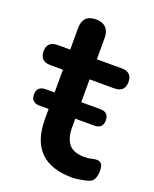

<svg xmlns="http://www.w3.org/2000/svg" viewBox="-132 -716 642 799"><g transform="rotate(20 189.5 -316.5)"><path d="M57 -225Q18 -225 18 -261Q18 -298 57 -298H96V-399H41Q-6 -399 -6 -444Q-6 -488 41 -488H96V-583Q96 -643 155 -643Q183 -643 198.5 -627.5Q214 -612 214 -583V-488H323Q370 -488 370 -444Q370 -399 323 -399H214V-298H298Q336 -298 336 -261Q336 -225 298 -225H214V-187Q214 -138 235 -113Q256 -88 304 -88Q321 -88 334.5 -91.5Q348 -95 358 -95Q369 -95 377 -87Q385 -79 385 -55Q385 -36 379 -22Q373 -8 357 -2Q344 2 322.5 6Q301 10 286 10Q96 10 96 -180V-225Z"/></g></svg>

Font: Chiron GoRound TC M
Style: Regular
Weight: 500
Designer: Ryoko NISHIZUKA 西塚涼子 (kana, bopomofo & ideographs); Paul D. Hunt (Latin, Greek & Cyrillic); Sandoll Communications 산돌커뮤니
Foundry: Adobe
Version: Version 1.000;hotconv 1.1.1;makeotfexe 2.6.0